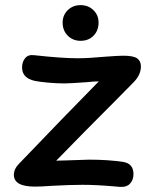

<svg xmlns="http://www.w3.org/2000/svg" viewBox="-20 -724 602 748"><path d="M423 2Q355 -4 301 -4Q254 -4 180 0Q141 3 116 3Q34 3 34 -43Q34 -66 55 -87Q232 -272 365 -407Q353 -407 341.5 -406Q330 -405 320 -404Q252 -399 232 -399Q201 -399 168 -402Q135 -405 115 -409Q66 -420 66 -461Q66 -483 78 -497.5Q90 -512 113 -509Q221 -497 283 -497Q324 -497 388 -503Q442 -507 460 -507Q500 -507 514.5 -496.5Q529 -486 529 -465Q529 -433 501 -404L427 -329Q306 -208 199 -98L235 -99Q316 -102 326 -102Q403 -102 461 -93Q500 -86 500 -46Q500 -23 486.5 -8.5Q473 6 446 4ZM224 -636Q224 -665 244 -684.5Q264 -704 294 -704Q324 -704 344 -684.5Q364 -665 364 -636Q364 -605 344.5 -585Q325 -565 294 -565Q264 -565 244 -585Q224 -605 224 -636Z"/></svg>

Font: Mali SemiBold
Style: Regular
Weight: 600
Designer: Kitiyaporn Chalermlarp | Katatrad Aksorn Co.,Ltd.
Foundry: Cadson Demak Co.,Ltd.
Version: Version 1.000; ttfautohint (v1.6)